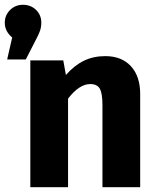

<svg xmlns="http://www.w3.org/2000/svg" viewBox="-37 -784 657 804"><path d="M136 -689Q136 -671 130.5 -655Q125 -639 112 -615L71 -535H-7L14 -627Q-17 -653 -17 -689Q-17 -720 5 -742Q27 -764 59 -764Q92 -764 114 -742.5Q136 -721 136 -689ZM90 -531H228L239 -470Q274 -510 314 -529.5Q354 -549 404 -549Q472 -549 511 -507Q550 -465 550 -390V0H392V-344Q392 -393 381 -412.5Q370 -432 341 -432Q295 -432 248 -371V0H90Z"/></svg>

Font: Fira Mono
Style: Bold
Weight: 700
Monospace: yes
Designer: Carrois Corporate & Edenspiekermann AG
Foundry: Carrois Corporate GbR & Edenspiekermann AG
Version: Version 3.206